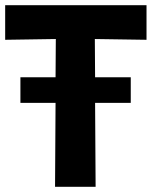

<svg xmlns="http://www.w3.org/2000/svg" viewBox="-36 -723 587 743"><path d="M177 0 179 -325H43V-424H179L180 -572L-16 -569V-703H531V-569L331 -572L332 -424H470V-325H332L334 0Z"/></svg>

Font: Ruda SemiBold
Style: Bold
Weight: 900
Designer: Mariela Monsalve and Angelina Sanchez
Foundry: Mariela Monsalve and Angelina Sanchez
Version: Version 2.000